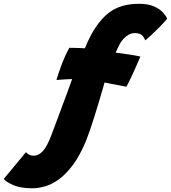

<svg xmlns="http://www.w3.org/2000/svg" viewBox="-265 -737 900 1010"><path d="M467 -717Q513.5 -717 544 -703.8Q574.5 -690.5 591.5 -672Q608.5 -653.5 614.5 -638.5Q597.5 -618.5 574.8 -595.2Q552 -572 531.2 -552.8Q510.5 -533.5 499.5 -524.5Q493.5 -538 486.8 -546.5Q480 -555 470 -559Q460 -563 444 -563Q427.5 -563 412.8 -555Q398 -547 386 -534.2Q374 -521.5 365.5 -506.5Q362 -500 354 -483.8Q346 -467.5 343.5 -460Q352.5 -459 371.2 -456.5Q390 -454 411.2 -450.8Q432.5 -447.5 450 -444.5Q467.5 -441.5 473.5 -439.5Q464.5 -418 451.8 -389.5Q439 -361 425.8 -332.2Q412.5 -303.5 400 -281Q393.5 -282 370 -286.5Q346.5 -291 321.5 -295.8Q296.5 -300.5 285 -303Q281.5 -290 273.2 -261.8Q265 -233.5 254 -196.8Q243 -160 231 -121.8Q219 -83.5 207.5 -50.2Q196 -17 187.5 4Q155.5 81 119 130Q82.5 179 45.2 206Q8 233 -27.8 243.2Q-63.5 253.5 -94 253.5Q-157.5 253.5 -196.2 236.2Q-235 219 -245 204L-128.5 63.5Q-120 72.5 -111 77.2Q-102 82 -86 82Q-62.5 82 -40.2 58.5Q-18 35 5 -25.5Q11.5 -43 24.5 -77.5Q37.5 -112 53.5 -155.2Q69.5 -198.5 85.8 -242.2Q102 -286 114.5 -321Q104 -321 87 -320Q70 -319 54.5 -318Q39 -317 32 -316Q40.5 -347 58.5 -395Q76.5 -443 99.5 -485.5Q115.5 -485.5 132.2 -485Q149 -484.5 162.5 -484Q176 -483.5 181.5 -483Q189 -501.5 197.2 -519.5Q205.5 -537.5 215 -555Q262 -640 319.8 -678.5Q377.5 -717 467 -717Z"/></svg>

Font: Grandstander Thin Black
Style: Italic
Weight: 900
Italic angle: -15°
Version: Version 1.200